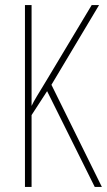

<svg xmlns="http://www.w3.org/2000/svg" viewBox="-20 -734 420 754"><path d="M380 0 182 -401 369 -714H340L160 -414C132 -368 112 -336 104 -318V-714H78V0H104V-282L165 -376L352 0Z"/></svg>

Font: Noto Sans Ethiopic ExtraCondensed Thin
Style: Regular
Weight: 100
Width: 2
Designer: Monotype Design Team
Foundry: Monotype Imaging Inc.
Version: Version 2.102